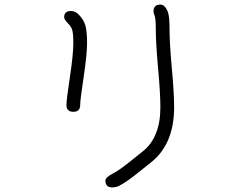

<svg xmlns="http://www.w3.org/2000/svg" viewBox="-20 -680 1040 838"><path d="M360 -492Q360 -442 345 -343Q330 -244 330 -222Q330 -192 300 -192Q270 -192 270 -222Q270 -244 285 -343Q300 -442 300 -492Q300 -532 295.5 -548Q291 -564 276 -579Q260 -595 260 -605Q260 -632 290 -632Q308 -632 323 -617Q346 -594 353 -567.5Q360 -541 360 -492ZM720 -552Q720 -492 730 -382Q740 -272 740 -212Q740 -52 640 28L580 76Q530 116 500 131Q486 138 470 138Q440 138 440 108Q440 94 475 76Q500 63 544 28L604 -20Q680 -81 680 -212Q680 -272 670 -382Q660 -492 660 -552Q660 -598 655 -611Q650 -624 650 -630Q650 -660 680 -660Q699 -660 712 -630Q720 -610 720 -552Z"/></svg>

Font: Pecita
Style: Book
Weight: 400
Width: 7
Version: Version 4.3